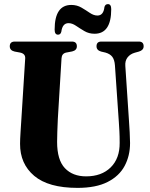

<svg xmlns="http://www.w3.org/2000/svg" viewBox="-20 -902 727 933"><path d="M557.5 -308.5 538.5 -584.5Q536.5 -611.5 525.8 -625.8Q515 -640 492.5 -646.5L471 -651.5Q449 -658 449 -677Q449 -700 472.5 -700H654.5Q678 -700 678 -677Q678 -658.5 655.5 -651.5L635.5 -646Q612.5 -639.5 599.8 -623Q587 -606.5 589 -581.5L607 -311.5Q609 -285 610.2 -259.5Q611.5 -234 612 -207Q612 -145.5 585.8 -96Q559.5 -46.5 503 -17.8Q446.5 11 356.5 11Q215.5 11 146.2 -47.5Q77 -106 77.5 -203.5Q77.5 -224 79.8 -259.8Q82 -295.5 84 -325L102.5 -619Q103.5 -641 78 -646.5L51 -651.5Q27.5 -657 27.5 -677Q27.5 -700 52 -700H329.5Q353.5 -700 353.5 -677Q353.5 -657.5 330.5 -652L301.5 -646.5Q280.5 -642 279 -619L261 -324Q259 -290 258.5 -261.5Q258 -233 257.5 -212.5Q257.5 -125 295.2 -85Q333 -45 398.5 -45Q473.5 -45 517.8 -88.5Q562 -132 561.5 -207.5Q561.5 -241 560.2 -264Q559 -287 557.5 -308.5ZM439.5 -738Q412 -738 390 -751Q368 -764 349.2 -776.8Q330.5 -789.5 313 -789.5Q283.5 -789.5 278 -748Q274.5 -733.5 262 -733.5Q245.5 -733.5 245.5 -758Q245.5 -878 326.5 -878Q354 -878 376 -865Q398 -852 416.8 -839.2Q435.5 -826.5 453.5 -826.5Q483 -826.5 487.5 -868Q491.5 -882 504.5 -882Q520.5 -882 520.5 -857.5Q520.5 -738 439.5 -738Z"/></svg>

Font: Fraunces 144pt Soft
Style: Bold
Weight: 700
Version: Version 1.000;[0bf87f6ff]